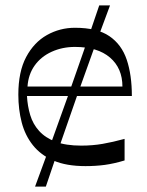

<svg xmlns="http://www.w3.org/2000/svg" viewBox="-20 -602 544 712"><path d="M297 14Q226 14 178.5 -6.5Q131 -27 102 -63.5Q73 -100 60.5 -148Q48 -196 48 -251Q48 -336 77 -390.5Q106 -445 154 -472Q202 -499 258 -499Q340 -499 385.5 -468Q431 -437 450 -380.5Q469 -324 469 -246H80Q82 -209 92 -175.5Q102 -142 125 -116.5Q148 -91 186 -76.5Q224 -62 281 -62Q323 -62 360.5 -68.5Q398 -75 442 -87V-7Q402 5 368.5 9.5Q335 14 297 14ZM434 -281Q434 -349 388 -388.5Q342 -428 258 -428Q211 -428 171.5 -410Q132 -392 108.5 -359Q85 -326 82 -281ZM110 90Q172 -77 232 -246Q292 -415 348 -582H388Q325 -415 265.5 -246Q206 -77 150 90Z"/></svg>

Font: Ojuju Medium
Style: Regular
Weight: 500
Designer: Chisaokwu Joboson, Mirko Velimirovic
Foundry: Udi Foundry
Version: Version 1.000